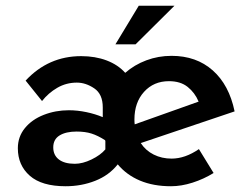

<svg xmlns="http://www.w3.org/2000/svg" viewBox="-20 -636 868 667"><path d="M671 -118 722 -35Q688 -14 649 -1.5Q610 11 574 11Q513 11 466.5 -8.5Q420 -28 389 -65Q359 -27 311 -8Q263 11 208 11Q125 11 83.5 -25.5Q42 -62 42 -121Q42 -161 66.5 -191Q91 -221 132 -237Q173 -253 219 -253Q249 -253 280 -246.5Q311 -240 337 -229V-263Q337 -309 307.5 -329Q278 -349 247 -349Q210 -349 179 -331Q148 -313 126 -285L69 -356Q148 -441 262 -441Q311 -441 350.5 -426Q390 -411 415 -383Q447 -411 488.5 -426.5Q530 -442 576 -442Q662 -442 719 -391.5Q776 -341 795 -249L469 -139Q486 -113 514 -99Q542 -85 576 -85Q623 -85 671 -118ZM447 -221Q447 -210 448 -204L670 -283Q657 -314 632 -334Q607 -354 567 -354Q514 -354 480.5 -317Q447 -280 447 -221ZM346 -146 345 -149Q320 -165 298 -172Q276 -179 246 -179Q209 -179 187 -165.5Q165 -152 165 -124Q165 -97 184.5 -82Q204 -67 240 -67Q267 -67 298 -82Q329 -97 346 -117ZM451 -482H381L462 -616H586Z"/></svg>

Font: Josefin Sans SemiBold
Style: Regular
Weight: 600
Designer: Santiago Orozco
Foundry: Typemade
Version: Version 2.000